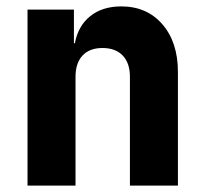

<svg xmlns="http://www.w3.org/2000/svg" viewBox="-20 -580 640 600"><path d="M536 -355V0H386V-340Q386 -383 363.5 -406.5Q341 -430 300 -430Q260 -430 238 -406.5Q216 -383 216 -340V0H66V-550H211V-445H214Q224 -499 262 -529.5Q300 -560 359 -560Q439 -560 487.5 -504Q536 -448 536 -355Z"/></svg>

Font: JetBrains Mono Extra Bold
Style: Regular
Weight: 800
Monospace: yes
Designer: Philipp Nurullin, Konstantin Bulenkov
Foundry: JetBrains
Version: 2.002